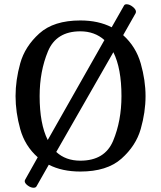

<svg xmlns="http://www.w3.org/2000/svg" viewBox="-20 -805 756 901"><path d="M663 -354Q663 -279 640.5 -200Q618 -121 550 -60.5Q482 0 357 0Q271 0 209 -32L151 70Q147 76 138 76Q124 76 110 65.5Q96 55 96 45Q97 43 97 40L157 -67Q97 -120 75 -199Q53 -278 53 -354Q53 -429 75 -508Q97 -587 164.5 -648Q232 -709 357 -709Q442 -709 504 -677L562 -779Q565 -785 574 -785Q588 -785 603 -773Q618 -761 618 -750Q618 -746 617 -744L558 -640Q618 -586 640.5 -507Q663 -428 663 -354ZM512 -560 244 -92Q288 -51 357 -51Q472 -51 511 -144.5Q550 -238 550 -354Q550 -484 512 -560ZM204 -148 470 -617Q424 -658 357 -658Q244 -658 205 -564Q166 -470 166 -354Q166 -224 204 -148Z"/></svg>

Font: Marmelad for Arash.Academy
Style: Regular
Weight: 400
Designer: Manvel Shmavonyan
Foundry: Cyreal
Version: Version 1.110;Glyphs 3.2 (3202)